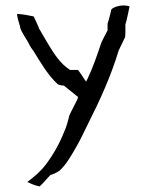

<svg xmlns="http://www.w3.org/2000/svg" viewBox="-20 -497 524 689"><path d="M41 -447C42 -436 46 -420 51 -405L52 -404V-399C58 -379 74 -359 85 -338V-337C88 -331 95 -320 99 -316C126 -272 152 -227 188 -194C194 -192 201 -190 207 -190H209L260 -149L258 -141C249 -122 239 -105 229 -83C224 -66 220 -44 211 -26C194 18 171 58 144 94C124 120 103 137 78 156C89 161 102 168 122 172C134 162 148 144 162 130H165C176 126 184 122 193 116C217 95 238 58 256 26C269 4 285 -31 297 -55C338 -136 377 -221 405 -313V-314L429 -364C429 -369 430 -375 430 -380V-409C437 -432 440 -453 445 -474C423 -482 393 -475 380 -464C376 -448 372 -430 366 -412V-387L365 -386C358 -372 351 -360 344 -345C329 -300 314 -256 294 -214L289 -204L282 -214C275 -226 268 -235 260 -246H231L230 -247C196 -269 174 -304 154 -337C143 -355 133 -373 123 -390C121 -392 119 -396 118 -401L101 -438C83 -442 63 -446 41 -447ZM123 -390H124ZM362 -195V-196Z"/></svg>

Font: SolarCharger
Style: 350
Weight: 300
Designer: Mew Too
Foundry: Cannot Into Space Fonts/KineticPlasma Fonts
Version: Version 1.100